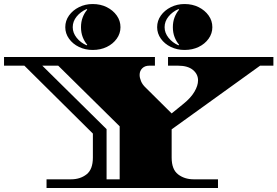

<svg xmlns="http://www.w3.org/2000/svg" viewBox="-34 -933 1377 953"><path d="M197 0V-43H319Q364 -43 395.5 -67.5Q427 -92 427 -151V-270L87 -607H-14V-650H735V-607H707Q685 -607 672 -594Q659 -581 659 -561Q659 -547 666 -530Q673 -513 689 -498L818 -370L877 -418Q913 -447 931 -477.5Q949 -508 949 -534Q949 -565 923.5 -586Q898 -607 850 -607H800V-650H1323V-607H1257L818 -291V-151Q818 -92 850 -67.5Q882 -43 927 -43H1048V0ZM495 -43H560V-306L255 -607H176L495 -292ZM882 -685Q845 -685 814 -700Q783 -715 764.5 -741Q746 -767 746 -798Q746 -830 764.5 -856Q783 -882 814 -897.5Q845 -913 882 -913Q921 -913 952 -897.5Q983 -882 1001.5 -856Q1020 -830 1020 -798Q1020 -767 1001.5 -741Q983 -715 952 -700Q921 -685 882 -685ZM426 -685Q389 -685 358 -700Q327 -715 308.5 -741Q290 -767 290 -798Q290 -830 308.5 -856Q327 -882 358 -897.5Q389 -913 426 -913Q465 -913 496 -897.5Q527 -882 545.5 -856Q564 -830 564 -798Q564 -767 545.5 -741Q527 -715 496 -700Q465 -685 426 -685ZM396 -708 399 -711Q385 -727 376.5 -749Q368 -771 368 -798Q368 -825 376.5 -847Q385 -869 399 -885L396 -888Q366 -875 346.5 -851Q327 -827 327 -798Q327 -770 346.5 -745.5Q366 -721 396 -708ZM852 -708 855 -711Q841 -727 832.5 -749Q824 -771 824 -798Q824 -825 832.5 -847Q841 -869 855 -885L852 -888Q822 -875 802.5 -851Q783 -827 783 -798Q783 -770 802.5 -745.5Q822 -721 852 -708Z"/></svg>

Font: Diplomata
Style: Regular
Weight: 400
Designer: Eduardo Rodriguez Tunni
Foundry: Eduardo Rodriguez Tunni
Version: Version 1.002; ttfautohint (v1.8.4.7-5d5b);gftools[0.9.23]